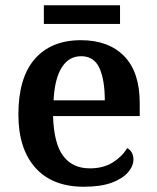

<svg xmlns="http://www.w3.org/2000/svg" viewBox="-20 -701 597 731"><path d="M299 10Q179 10 114.5 -62.5Q50 -135 50 -265Q50 -405 112.5 -476.5Q175 -548 288 -548Q393 -548 452.5 -487.5Q512 -427 512 -308V-259H182Q185 -155 220.5 -107.5Q256 -60 322 -60Q374 -60 410 -83Q446 -106 464 -137Q475 -132 481.5 -120.5Q488 -109 488 -94Q488 -69 467.5 -45Q447 -21 405.5 -5.5Q364 10 299 10ZM379 -319Q379 -397 358.5 -442Q338 -487 289 -487Q242 -487 215 -444Q188 -401 184 -319ZM147 -610V-681H437V-610Z"/></svg>

Font: Noto Serif Bengali SemiBold
Style: Regular
Weight: 600
Version: Version 2.003